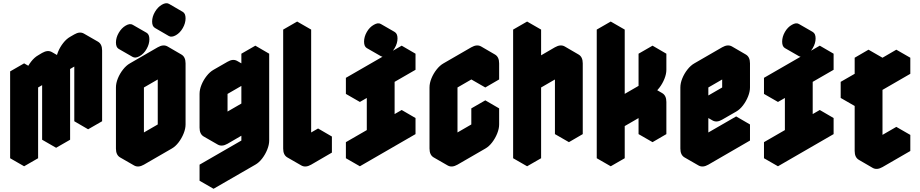

<svg xmlns="http://www.w3.org/2000/svg" viewBox="-20 -984 5724 1194"><path d="M130 -490 217 -540V-440Q217 -467 229 -496.5Q241 -526 260.5 -551.5Q280 -577 303 -590L329 -605Q364 -625 390 -610Q416 -595 416 -555Q416 -582 428 -611.5Q440 -641 459.5 -666.5Q479 -692 502 -705L528 -720Q563 -740 589 -725Q615 -710 615 -670V-230L528 -180V-620L416 -555V-115L329 -65V-505L217 -440V0L130 50ZM528 -620V-180L442 -230V-670ZM329 -505V-65L242 -115V-555ZM589 -725Q563 -740 528 -720L502 -705Q479 -692 459.5 -666.5Q440 -641 428 -611.5Q416 -582 416 -555L329 -605Q329 -632 341 -661.5Q353 -691 373 -716.5Q393 -742 416 -755L442 -770Q476 -790 502 -775ZM130 -490V50L43 0V-540ZM390 -610Q364 -625 329 -605L303 -590Q280 -577 260.5 -551.5Q241 -526 229 -496.5Q217 -467 217 -440L130 -490Q130 -517 142 -546.5Q154 -576 174 -601.5Q194 -627 217 -640L242 -655Q277 -675 303 -660ZM217 -540 130 -490 43 -540 130 -590Z M875 -540 1048 -640Q1082 -660 1108 -645Q1134 -630 1134 -590V-210Q1134 -184 1122 -154Q1110 -124 1090.5 -98.5Q1071 -73 1048 -60L875 40Q840 60 814 45Q788 30 788 -10V-390Q788 -417 800 -446.5Q812 -476 832 -501.5Q852 -527 875 -540ZM875 -60 1048 -160V-540L875 -440ZM849 -635Q822 -620 805 -630Q788 -640 788 -670Q788 -700 805 -730Q822 -760 849 -775Q875 -790 892 -780Q909 -770 909 -740Q909 -710 892 -680Q875 -650 849 -635ZM1074 -765Q1047 -750 1030 -760Q1013 -770 1013 -800Q1013 -830 1030 -860Q1047 -890 1074 -905Q1100 -920 1117 -910Q1134 -900 1134 -870Q1134 -840 1117 -810Q1100 -780 1074 -765ZM1048 -540V-160L961 -210V-590ZM1048 -160 875 -60 788 -110 961 -210ZM1117 -910Q1100 -920 1074 -905Q1047 -890 1030 -860Q1013 -830 1013 -800Q1013 -770 1030 -760L944 -810Q926 -820 926 -850Q926 -880 943.5 -910Q961 -940 987 -955Q1013 -970 1031 -960ZM1108 -645Q1082 -660 1048 -640L875 -540Q852 -527 832 -501.5Q812 -476 800 -446.5Q788 -417 788 -390V-10Q788 30 814 45L727 -5Q701 -20 701 -60V-440Q701 -467 713 -496.5Q725 -526 745 -551.5Q765 -577 788 -590L961 -690Q996 -710 1022 -695ZM892 -780Q875 -790 849 -775Q822 -760 805 -730Q788 -700 788 -670Q788 -640 805 -630L718 -680Q701 -690 701 -720Q701 -750 718.5 -780Q736 -810 762 -825Q788 -840 805 -830Z M1395 -90Q1360 -70 1334 -85Q1308 -100 1308 -140V-350Q1308 -377 1320 -406.5Q1332 -436 1352 -461.5Q1372 -487 1395 -500L1481 -550Q1516 -570 1542 -555Q1568 -540 1568 -500V-600L1654 -650V-110Q1654 -84 1642 -54Q1630 -24 1610.5 1.5Q1591 27 1568 40L1308 190V90L1568 -60V-290Q1568 -264 1556 -234Q1544 -204 1524 -178.5Q1504 -153 1481 -140ZM1395 -190 1568 -290V-500L1395 -400ZM1568 -290V-60L1481 -110V-340ZM1568 -60 1308 90 1221 40 1481 -110ZM1308 90V190L1221 140V40ZM1654 -650 1568 -600 1481 -650 1568 -700ZM1568 -600V-500L1481 -550V-650ZM1568 -500V-290L1481 -340V-550ZM1568 -290 1395 -190 1308 -240 1481 -340ZM1542 -555Q1516 -570 1481 -550L1395 -500Q1372 -487 1352 -461.5Q1332 -436 1320 -406.5Q1308 -377 1308 -350V-140Q1308 -100 1334 -85L1247 -135Q1221 -150 1221 -190V-400Q1221 -427 1233 -456.5Q1245 -486 1265 -511.5Q1285 -537 1308 -550L1395 -600Q1429 -620 1455 -605Z M1915 -60 2044 -135V-35L1915 40Q1880 60 1854 45Q1828 30 1828 -10V-750L1915 -800ZM1915 -800 1828 -750 1741 -800 1828 -850ZM2044 -135 1915 -60 1828 -110 1958 -185ZM1828 -750V-10Q1828 30 1854 45L1767 -5Q1741 -20 1741 -60V-800Z M2348 -125V-425L2218 -350V-450L2564 -650V-550L2434 -475V-175L2564 -250V-150L2218 50V-50ZM2391 -640Q2365 -625 2347.5 -635Q2330 -645 2330 -675Q2330 -705 2347.5 -735Q2365 -765 2391 -780Q2417 -795 2434.5 -785Q2452 -775 2452 -745Q2452 -715 2434.5 -685Q2417 -655 2391 -640ZM2348 -125 2218 -50 2131 -100 2261 -175ZM2218 -50V50L2131 0V-100ZM2564 -250 2434 -175 2348 -225 2478 -300ZM2348 -425V-125L2261 -175V-475ZM2564 -650 2218 -450 2131 -500 2478 -700ZM2218 -450V-350L2131 -400V-500ZM2435 -785Q2417 -795 2391 -780Q2365 -765 2347.5 -735Q2330 -705 2330 -675Q2330 -645 2348 -635L2261 -685Q2244 -695 2244 -725Q2244 -755 2261 -785Q2278 -815 2305 -830Q2331 -845 2348 -835Z M2825 -540 2998 -640Q3032 -660 3058 -645Q3084 -630 3084 -590V-490L2998 -440V-540L2825 -440V-60L2998 -160V-260L3084 -310V-210Q3084 -184 3072 -154Q3060 -124 3040.5 -98.5Q3021 -73 2998 -60L2825 40Q2790 60 2764 45Q2738 30 2738 -10V-390Q2738 -417 2750 -446.5Q2762 -476 2782 -501.5Q2802 -527 2825 -540ZM3084 -310 2998 -260 2911 -310 2998 -360ZM2998 -260V-160L2911 -210V-310ZM2998 -160 2825 -60 2738 -110 2911 -210ZM2998 -540V-440L2911 -490V-590ZM3058 -645Q3032 -660 2998 -640L2825 -540Q2802 -527 2782 -501.5Q2762 -476 2750 -446.5Q2738 -417 2738 -390V-10Q2738 30 2764 45L2677 -5Q2651 -20 2651 -60V-440Q2651 -467 2663 -496.5Q2675 -526 2695 -551.5Q2715 -577 2738 -590L2911 -690Q2946 -710 2972 -695Z M3431 -590 3518 -640Q3552 -660 3578 -645Q3604 -630 3604 -590V-150L3518 -100V-540L3345 -440V0L3258 50V-750L3345 -800V-440Q3345 -467 3357 -496.5Q3369 -526 3388.5 -551.5Q3408 -577 3431 -590ZM3518 -540V-100L3431 -150V-590ZM3578 -645Q3552 -660 3518 -640L3431 -590Q3408 -577 3388.5 -551.5Q3369 -526 3357 -496.5Q3345 -467 3345 -440L3258 -490Q3258 -517 3270 -546.5Q3282 -576 3302 -601.5Q3322 -627 3345 -640L3431 -690Q3466 -710 3492 -695ZM3345 -800 3258 -750 3171 -800 3258 -850ZM3258 -750V50L3171 0V-800Z M4038 -100V-300L3865 -200V0L3778 50V-750L3865 -800V-300L4038 -400V-600L4124 -650V-550Q4124 -524 4112 -494Q4100 -464 4080.5 -438.5Q4061 -413 4038 -400Q4072 -420 4098 -405Q4124 -390 4124 -350V-150ZM4098 -405Q4072 -420 4038 -400L3951 -450Q3986 -470 4012 -455ZM4124 -650 4038 -600 3951 -650 4038 -700ZM4038 -300V-100L3951 -150V-350ZM4038 -600V-400L3951 -450V-650ZM4038 -400 3865 -300 3778 -350 3951 -450ZM3865 -800 3778 -750 3691 -800 3778 -850ZM3778 -750V50L3691 0V-800Z M4385 -540 4558 -640Q4592 -660 4618 -645Q4644 -630 4644 -590V-440Q4644 -414 4632 -384Q4620 -354 4600.5 -328.5Q4581 -303 4558 -290L4471 -240Q4437 -220 4411 -235Q4385 -250 4385 -290V-60L4644 -210V-110L4385 40Q4350 60 4324 45Q4298 30 4298 -10V-390Q4298 -417 4310 -446.5Q4322 -476 4342 -501.5Q4362 -527 4385 -540ZM4558 -540 4385 -440V-290L4558 -390ZM4644 -210 4385 -60 4298 -110 4558 -260ZM4558 -540V-390L4471 -440V-590ZM4385 -290Q4385 -250 4411 -235L4324 -285Q4298 -300 4298 -340ZM4558 -390 4385 -290 4298 -340 4471 -440ZM4618 -645Q4592 -660 4558 -640L4385 -540Q4362 -527 4342 -501.5Q4322 -476 4310 -446.5Q4298 -417 4298 -390V-10Q4298 30 4324 45L4237 -5Q4211 -20 4211 -60V-440Q4211 -467 4223 -496.5Q4235 -526 4255 -551.5Q4275 -577 4298 -590L4471 -690Q4506 -710 4532 -695Z M4948 -125V-425L4818 -350V-450L5164 -650V-550L5034 -475V-175L5164 -250V-150L4818 50V-50ZM4991 -640Q4965 -625 4947.5 -635Q4930 -645 4930 -675Q4930 -705 4947.5 -735Q4965 -765 4991 -780Q5017 -795 5034.5 -785Q5052 -775 5052 -745Q5052 -715 5034.5 -685Q5017 -655 4991 -640ZM4948 -125 4818 -50 4731 -100 4861 -175ZM4818 -50V50L4731 0V-100ZM5164 -250 5034 -175 4948 -225 5078 -300ZM4948 -425V-125L4861 -175V-475ZM5164 -650 4818 -450 4731 -500 5078 -700ZM4818 -450V-350L4731 -400V-500ZM5035 -785Q5017 -795 4991 -780Q4965 -765 4947.5 -735Q4930 -705 4930 -675Q4930 -645 4948 -635L4861 -685Q4844 -695 4844 -725Q4844 -755 4861 -785Q4878 -815 4905 -830Q4931 -845 4948 -835Z M5381 -375 5295 -325V-425L5381 -475V-575L5468 -625V-425Q5468 -452 5480 -481.5Q5492 -511 5511.5 -536.5Q5531 -562 5554 -575L5641 -625V-525L5468 -425V-45L5641 -145V-45L5468 55Q5433 75 5407 60Q5381 45 5381 5ZM5641 -145 5468 -45 5381 -95 5554 -195ZM5641 -625 5554 -575Q5531 -562 5511.5 -536.5Q5492 -511 5480 -481.5Q5468 -452 5468 -425L5381 -475Q5381 -502 5393 -531.5Q5405 -561 5425 -586.5Q5445 -612 5468 -625L5554 -675ZM5381 -475 5295 -425 5208 -475 5295 -525ZM5381 -375V5Q5381 45 5407 60L5321 10Q5295 -5 5295 -45V-425ZM5468 -625 5381 -575 5295 -625 5381 -675ZM5381 -575V-475L5295 -525V-625ZM5295 -425V-325L5208 -375V-475Z"/></svg>

Font: Nabla
Style: Regular
Weight: 400
Designer: Arthur Reinders Folmer
Foundry: Typearture
Version: Version 1.002